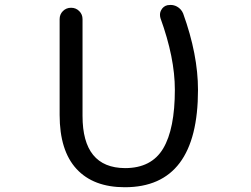

<svg xmlns="http://www.w3.org/2000/svg" viewBox="-20 -786 1040 794"><path d="M496.1 -11.7Q366.2 -11.7 296.4 -87.4Q226.6 -163.1 226.6 -310.5V-707Q226.6 -726.6 240.2 -740.2Q253.9 -753.9 273.9 -753.9Q293.9 -753.9 307.6 -740.2Q321.3 -726.6 321.3 -707V-306.6Q321.3 -91.8 497.1 -90.8Q606.4 -90.8 654.8 -171.9Q703.1 -252.9 703.1 -415Q703.1 -546.9 643.6 -710.9Q641.6 -717.8 641.6 -724.6Q641.6 -735.4 646.5 -744.1Q655.3 -760.7 672.9 -764.6Q679.7 -765.6 685.5 -765.6Q699.2 -765.6 711.9 -758.8Q729.5 -749 737.3 -730.5Q798.8 -560.5 798.8 -414.1Q798.8 -11.7 496.1 -11.7Z"/></svg>

Font: Rounded-X Mgen+ 1mn regular
Style: Regular
Weight: 400
Designer: [Source Han Sans]
Ryoko NISHIZUKA  (kana & ideographs); Paul D. Hunt (Latin, Greek & Cyrillic); Wenlong ZHANG  (bopomofo
Version: Version 1.059.20150602